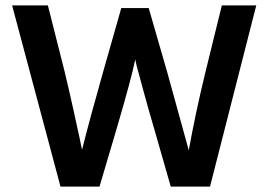

<svg xmlns="http://www.w3.org/2000/svg" viewBox="-20 -694 998 714"><path d="M431 -664H533L602 -425L682 -135Q707 -274 744 -426L805 -674H933L761 0H615L554 -213Q529 -298 511.5 -363Q494 -428 488 -450L483 -473Q469 -403 413 -213L350 0H205L25 -674H158L221 -425Q237 -358 253 -286Q269 -214 277 -176L285 -137Q317 -263 363 -425Z"/></svg>

Font: Hind SemiBold
Style: Regular
Weight: 600
Designer: Manushi Parikh, Satya Rajpurohit
Foundry: Indian Type Foundry
Version: Version 2.001;PS 1.0;hotconv 1.0.79;makeotf.lib2.5.61930; tt